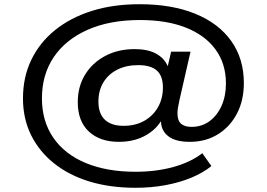

<svg xmlns="http://www.w3.org/2000/svg" viewBox="-20 -734 1267 911"><path d="M623 157Q503 157 405.5 127.5Q308 98 237 41.5Q166 -15 127.5 -93Q89 -171 89 -267Q89 -368 128.5 -450Q168 -532 241 -591Q314 -650 415 -682Q516 -714 642 -714Q796 -714 907 -668.5Q1018 -623 1077.5 -539Q1137 -455 1137 -340Q1137 -257 1104 -194.5Q1071 -132 1013.5 -96.5Q956 -61 880 -61Q814 -61 780 -86.5Q746 -112 744 -155L743 -158Q715 -114 663.5 -87.5Q612 -61 544 -61Q454 -61 401.5 -110Q349 -159 349 -249Q349 -323 383.5 -379.5Q418 -436 479 -468.5Q540 -501 619 -501Q680 -501 719.5 -480Q759 -459 776 -420L792 -489H884L831 -257Q827 -238 824.5 -223.5Q822 -209 822 -196Q822 -162 839 -147Q856 -132 889 -132Q937 -132 973.5 -158.5Q1010 -185 1031 -231.5Q1052 -278 1052 -338Q1052 -432 1002.5 -499.5Q953 -567 862 -603Q771 -639 644 -639Q500 -639 395.5 -592.5Q291 -546 235 -463Q179 -380 179 -267Q179 -159 233 -80.5Q287 -2 387 39.5Q487 81 623 81Q720 81 802 58.5Q884 36 940 -7L983 54Q942 87 885.5 110Q829 133 762.5 145Q696 157 623 157ZM566 -137Q623 -137 665 -161Q707 -185 730 -226Q753 -267 753 -319Q753 -374 724 -399.5Q695 -425 636 -425Q579 -425 536.5 -403.5Q494 -382 470.5 -343Q447 -304 447 -252Q447 -195 477.5 -166Q508 -137 566 -137Z"/></svg>

Font: Nunito Sans 7pt Expanded SemiBold
Style: Regular
Weight: 600
Width: 7
Designer: Vernon Adams
Foundry: Vernon Adams
Version: Version 3.101;gftools[0.9.27]